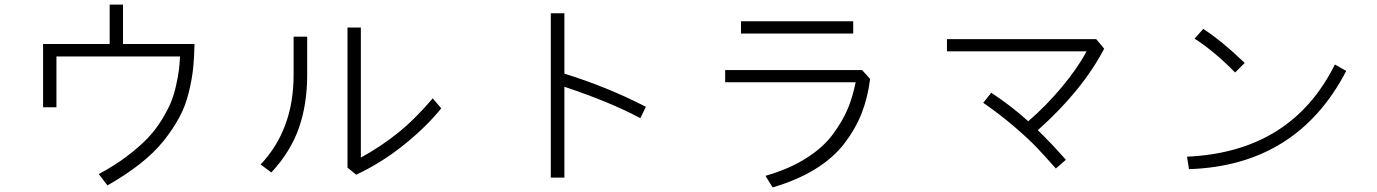

<svg xmlns="http://www.w3.org/2000/svg" viewBox="-20 -775 6040 842"><path d="M168.9 -304.7V-582H460.9V-754.9H519.5V-582H833Q832 -521.5 826.7 -472.7Q821.3 -423.8 807.1 -366.7Q793 -309.6 766.1 -259.8Q739.3 -210 698.2 -158.2Q657.2 -106.4 594.7 -57.1Q532.2 -7.8 451.2 38.1L413.1 -11.7Q481.4 -47.9 535.6 -88.9Q589.8 -129.9 626 -167.5Q662.1 -205.1 689 -249Q715.8 -293 729.5 -326.2Q743.2 -359.4 752.4 -401.4Q761.7 -443.4 764.6 -467.8Q767.6 -492.2 769.5 -527.3H227.5V-304.7Z M1123 -53.7Q1267.6 -207 1267.6 -446.3V-614.3H1327.1V-446.3Q1327.1 -318.4 1291 -214.4Q1254.9 -110.4 1169.9 -18.6ZM1503.9 -40V-654.3H1562.5V-84Q1648.4 -130.9 1723.6 -190.9Q1798.8 -251 1877.9 -343.8L1915 -299.8Q1847.7 -216.8 1750 -138.7Q1652.3 -60.5 1542 -8.8Z M2395.5 3.9V-716.8H2455.1V-452.1Q2643.6 -393.6 2812.5 -306.6L2788.1 -256.8Q2657.2 -327.1 2455.1 -394.5V3.9Z M3229.5 -627.9V-681.6H3721.7V-627.9ZM3160.2 -414.1V-467.8H3760.7L3795.9 -428.7Q3785.2 -345.7 3758.3 -277.3Q3731.4 -209 3682.6 -145.5Q3633.8 -82 3554.7 -33.2Q3475.6 15.6 3368.2 46.9L3336.9 -3.9Q3439.5 -33.2 3514.6 -80.6Q3589.8 -127.9 3632.8 -186.5Q3675.8 -245.1 3697.8 -297.9Q3719.7 -350.6 3732.4 -414.1Z M4292 -324.2 4327.1 -368.2Q4415 -310.5 4489.3 -243.2Q4567.4 -310.5 4635.7 -392.1Q4704.1 -473.6 4745.1 -549.8H4132.8V-603.5H4787.1L4822.3 -561.5Q4725.6 -377 4531.2 -204.1Q4590.8 -146.5 4654.3 -74.2L4610.4 -36.1Q4556.6 -96.7 4522.5 -132.3Q4488.3 -168 4426.8 -220.7Q4365.2 -273.4 4292 -324.2Z M5218.8 -605.5 5256.8 -648.4Q5343.8 -590.8 5438.5 -499L5396.5 -457Q5305.7 -549.8 5218.8 -605.5ZM5185.5 -87.9Q5643.6 -108.4 5834 -492.2L5883.8 -463.9Q5668 -48.8 5194.3 -33.2Z"/></svg>

Font: Gothic A1 Light
Style: Regular
Weight: 300
Version: Version 2.50